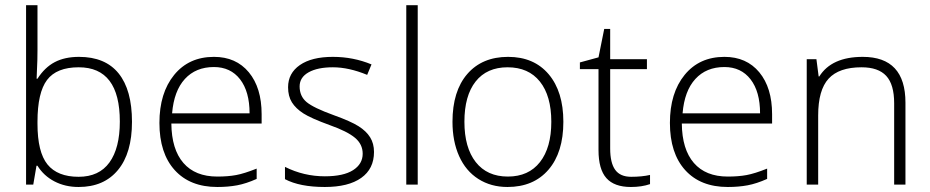

<svg xmlns="http://www.w3.org/2000/svg" viewBox="-20 -726 3658 755"><path d="M290.5 -502.4Q394 -502.4 446.5 -437.3Q499 -372.1 499 -247.1Q499 -124 443.8 -57.4Q388.7 9.3 289.1 9.3Q236.3 9.3 194.1 -12.7Q151.9 -34.7 127.4 -74.2H123.5L110.8 0H82.5V-705.6H127.4V-528.3Q127.4 -488.3 125.5 -454.6L124 -416.5H127.4Q155.8 -460.9 195.3 -481.7Q234.9 -502.4 290.5 -502.4ZM289.6 -461.4Q202.6 -461.4 165 -411.6Q127.4 -361.8 127.4 -247.1V-239.3Q127.4 -127.9 166.7 -79.3Q206.1 -30.8 289.1 -30.8Q369.6 -30.8 410.4 -87.2Q451.2 -143.6 451.2 -248Q451.2 -461.4 289.6 -461.4Z M834.5 9.3Q727.1 9.3 667 -57.1Q606.9 -123.5 606.9 -242.7Q606.9 -360.4 664.8 -431.4Q722.7 -502.4 821.3 -502.4Q908.2 -502.4 958.5 -441.7Q1008.8 -380.9 1008.8 -276.9V-240.2H653.8Q654.8 -138.7 701.2 -85.2Q747.6 -31.7 834.5 -31.7Q876.5 -31.7 908.4 -37.6Q940.4 -43.5 989.3 -63V-22.5Q947.8 -3.9 912.4 2.7Q877 9.3 834.5 9.3ZM821.3 -462.4Q750 -462.4 707 -415.5Q664.1 -368.7 656.7 -280.3H961.4Q961.4 -365.7 924.1 -414.1Q886.7 -462.4 821.3 -462.4Z M1450.7 -128.4Q1450.7 -62 1400.4 -26.4Q1350.1 9.3 1257.3 9.3Q1158.7 9.3 1100.6 -21.5V-69.8Q1174.8 -32.7 1257.3 -32.7Q1330.6 -32.7 1368.4 -56.9Q1406.2 -81.1 1406.2 -121.6Q1406.2 -158.7 1376 -184.1Q1345.7 -209.5 1276.9 -233.9Q1203.1 -260.7 1173.1 -280Q1143.1 -299.3 1127.9 -323.5Q1112.8 -347.7 1112.8 -382.8Q1112.8 -438 1159.2 -470.2Q1205.6 -502.4 1289.1 -502.4Q1369.1 -502.4 1440.9 -472.7L1423.8 -431.6Q1351.6 -461.4 1289.1 -461.4Q1229 -461.4 1193.6 -441.7Q1158.2 -421.9 1158.2 -386.2Q1158.2 -347.7 1185.5 -324.7Q1212.9 -301.8 1293 -272.9Q1359.4 -249 1389.9 -229.7Q1420.4 -210.4 1435.5 -186Q1450.7 -161.6 1450.7 -128.4Z M1622.6 0H1577.6V-705.6H1622.6Z M2195.3 -247.1Q2195.3 -126.5 2136.7 -58.6Q2078.1 9.3 1975.6 9.3Q1910.6 9.3 1861.1 -22.2Q1811.5 -53.7 1785.4 -112.1Q1759.3 -170.4 1759.3 -247.1Q1759.3 -367.7 1817.6 -435.1Q1876 -502.4 1978 -502.4Q2079.6 -502.4 2137.5 -434.1Q2195.3 -365.7 2195.3 -247.1ZM1806.2 -247.1Q1806.2 -145.5 1850.8 -88.6Q1895.5 -31.7 1977.1 -31.7Q2058.6 -31.7 2103.3 -88.6Q2147.9 -145.5 2147.9 -247.1Q2147.9 -349.1 2103 -405.3Q2058.1 -461.4 1976.1 -461.4Q1894.5 -461.4 1850.3 -405.5Q1806.2 -349.6 1806.2 -247.1Z M2461.9 -30.8Q2504.4 -30.8 2536.1 -38.1V-2Q2503.4 9.3 2460.9 9.3Q2395.5 9.3 2364.5 -25.6Q2333.5 -60.5 2333.5 -135.7V-454.1H2260.3V-480.5L2333.5 -500.5L2356 -612.3H2379.4V-493.2H2523.9V-454.1H2379.4V-142.1Q2379.4 -85.4 2399.2 -58.1Q2418.9 -30.8 2461.9 -30.8Z M2841.8 9.3Q2734.4 9.3 2674.3 -57.1Q2614.3 -123.5 2614.3 -242.7Q2614.3 -360.4 2672.1 -431.4Q2730 -502.4 2828.6 -502.4Q2915.5 -502.4 2965.8 -441.7Q3016.1 -380.9 3016.1 -276.9V-240.2H2661.1Q2662.1 -138.7 2708.5 -85.2Q2754.9 -31.7 2841.8 -31.7Q2883.8 -31.7 2915.8 -37.6Q2947.8 -43.5 2996.6 -63V-22.5Q2955.1 -3.9 2919.7 2.7Q2884.3 9.3 2841.8 9.3ZM2828.6 -462.4Q2757.3 -462.4 2714.4 -415.5Q2671.4 -368.7 2664.1 -280.3H2968.8Q2968.8 -365.7 2931.4 -414.1Q2894 -462.4 2828.6 -462.4Z M3496.1 0V-319.8Q3496.1 -394 3464.8 -427.7Q3433.6 -461.4 3367.7 -461.4Q3279.3 -461.4 3238.3 -416.7Q3197.3 -372.1 3197.3 -272V0H3152.3V-493.2H3190.4L3199.2 -425.3H3201.7Q3250 -502.4 3372.6 -502.4Q3540.5 -502.4 3540.5 -322.3V0Z"/></svg>

Font: Bpm'online Open Sans Light
Style: Regular
Weight: 300
Foundry: Ascender Corporation
Version: Version 1.10